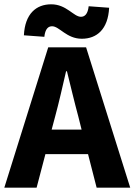

<svg xmlns="http://www.w3.org/2000/svg" viewBox="-26 -872 625 892"><path d="M216 -750C250 -750 283 -692 354 -692C424 -692 476 -736 481 -836L386 -843C382 -807 368 -794 350 -794C316 -794 283 -852 212 -852C142 -852 90 -808 85 -708L180 -701C184 -738 198 -750 216 -750ZM423 0H579L374 -652H198L-6 0H144L185 -156H383ZM214 -270 230 -330C248 -396 265 -472 281 -541H285C302 -473 320 -396 338 -330L353 -270Z"/></svg>

Font: Cambridge Sans Bold
Style: Regular
Weight: 700
Version: Version 2.020;PS 002.020;hotconv 1.0.88;makeotf.lib2.5.64775